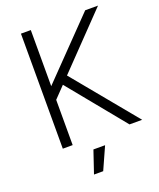

<svg xmlns="http://www.w3.org/2000/svg" viewBox="-162 -799 912 1098"><g transform="rotate(-20 294.0 -250.0)"><path d="M149 -264 108 -305 491 -700H569ZM100 0V-700H160V0ZM506 0 215 -356 254 -399 583 0ZM217 200 263 64H334L273 200Z"/></g></svg>

Font: Figtree Light
Style: Regular
Weight: 300
Designer: Erik Kennedy
Foundry: Erik Kennedy
Version: Version 2.001;gftools[0.9.30]